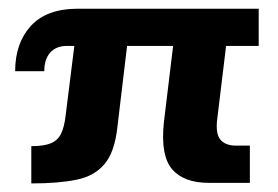

<svg xmlns="http://www.w3.org/2000/svg" viewBox="-20 -420 639 441"><path d="M459.8 0Q402.5 0 375.6 -31Q348.7 -62 356.2 -137.1L377.6 -314.5H271.9L249.7 -128.7Q243.5 -70.8 220.1 -43.2Q196.8 -15.5 155.3 -7.1Q113.8 1.3 51.9 1.3V-84.3Q80.9 -84.3 97 -91Q113.1 -97.8 120.5 -113.4Q127.8 -129.1 130.6 -153.5L150.7 -314.5H133.3Q109.1 -314.5 95.4 -299.3Q81.7 -284 81.7 -256.5H14.8Q14.8 -320.9 50.9 -360.5Q87 -400 158.9 -400H574.2V-314.5H499.3L479.1 -147.9Q474.6 -113.2 486.1 -99.4Q497.6 -85.5 522.5 -85.5H553.9V0Z"/></svg>

Font: Rokkitt SemiBold
Style: Regular
Weight: 600
Designer: Vernon Adams
Foundry: Vernon Adams
Version: Version 3.103